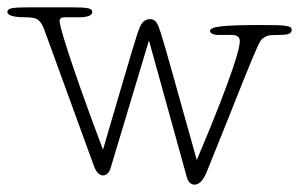

<svg xmlns="http://www.w3.org/2000/svg" viewBox="-34 -485 813 522"><path d="M501 -50Q540 -142 563 -201.5Q586 -261 598 -296.5Q610 -332 614 -348.5Q618 -365 618 -373Q618 -390 596 -390H561Q550 -390 543.5 -393Q537 -396 537 -401Q537 -410 568 -413.5Q599 -417 676 -417Q703 -417 719 -416.5Q735 -416 744 -414.5Q753 -413 756 -410.5Q759 -408 759 -404Q759 -396 751.5 -393Q744 -390 724 -390Q701 -390 694.5 -388Q688 -386 681 -381Q678 -379 675 -375Q672 -371 666.5 -359Q661 -347 651.5 -324.5Q642 -302 626 -262Q610 -222 586 -161.5Q562 -101 527 -15Q519 3 511 10Q503 17 495 17Q480 17 474 -3L371 -375L267 -29Q264 -18 258 -13Q252 -8 246 -8Q240 -8 233.5 -13.5Q227 -19 222 -32L85 -408Q78 -425 69 -431.5Q60 -438 37 -438Q9 -438 -2.5 -442Q-14 -446 -14 -453Q-14 -460 -2.5 -462.5Q9 -465 41 -465H165Q194 -465 205.5 -462.5Q217 -460 217 -453Q217 -438 180 -438H142Q128 -438 128 -428Q128 -423 132.5 -405.5Q137 -388 149.5 -349Q162 -310 185 -244.5Q208 -179 246 -78Q274 -174 292 -235Q310 -296 321 -333Q332 -370 337.5 -387Q343 -404 347 -413Q352 -424 359 -428.5Q366 -433 374 -433Q381 -433 386.5 -429Q392 -425 397 -413Q399 -408 403 -396Q407 -384 417.5 -347.5Q428 -311 447.5 -241Q467 -171 501 -50Z"/></svg>

Font: Life Savers
Style: Regular
Weight: 400
Version: Version 2.001; ttfautohint (v0.93) -l 8 -r 50 -G 200 -x 14 -